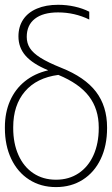

<svg xmlns="http://www.w3.org/2000/svg" viewBox="-24 -759 460 789"><path d="M214.8 -739.3Q250 -739.3 283 -731.9Q315.9 -724.6 342.8 -710.9V-678.7Q282.7 -708 214.8 -708Q152.8 -708 119.4 -681.9Q85.9 -655.8 85.9 -607.4Q85.9 -581.5 98.9 -561.3Q111.8 -541 142.3 -521.7Q172.9 -502.4 227.5 -480.5Q324.7 -441.9 370.4 -382.1Q416 -322.3 416 -235.4V-232.4Q416 -160.6 389.9 -105.7Q363.8 -50.8 316.2 -20.5Q268.6 9.8 206.1 9.8Q143.6 9.8 95.9 -20.8Q48.3 -51.3 22.2 -106.2Q-3.9 -161.1 -3.9 -232.4V-236.3Q-3.9 -296.4 17.3 -344.7Q38.6 -393.1 78.4 -425Q118.2 -457 172.9 -469.7V-470.7Q110.4 -496.6 81.1 -530Q51.8 -563.5 51.8 -609.4Q51.8 -649.4 71.3 -678.7Q90.8 -708 127.7 -723.6Q164.6 -739.3 214.8 -739.3ZM206.1 -20.5Q259.3 -20.5 299.1 -47.1Q338.9 -73.7 360.4 -121.8Q381.8 -169.9 381.8 -232.4V-235.4Q381.8 -310.5 341.6 -363.3Q301.3 -416 215.8 -451.2Q126.5 -439.5 78.4 -383.1Q30.3 -326.7 30.3 -236.3V-232.4Q30.3 -169.9 51.8 -121.8Q73.2 -73.7 113 -47.1Q152.8 -20.5 206.1 -20.5Z"/></svg>

Font: Pretendard Thin
Style: Regular
Weight: 100
Designer: Base glyphs from Inter by Rasmus Andersson; Hangeul glyphs from Noto Sans CJK(Source Han Sans) by Jang Soo-young and Kan
Foundry: Kil Hyung-jin
Version: Version 1.309